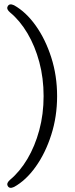

<svg xmlns="http://www.w3.org/2000/svg" viewBox="-20 -752 351 896"><path d="M246.5 -303.5Q246.5 -208 219.2 -122.8Q192 -37.5 146.5 26.2Q101 90 45.5 120.5Q23 131 15.5 114.5Q9.5 102 27.5 86.5Q72.5 49 107.8 -10.2Q143 -69.5 163.2 -144.2Q183.5 -219 183.5 -303.5Q183.5 -387.5 163.5 -462.2Q143.5 -537 108.2 -596.5Q73 -656 27.5 -693.5Q9 -709 15.5 -721.5Q23 -738 45.5 -727.5Q101 -696.5 146.5 -632.8Q192 -569 219.2 -484Q246.5 -399 246.5 -303.5Z"/></svg>

Font: Fraunces 72pt S100 Light
Style: Regular
Weight: 300
Version: Version 1.000; ttfautohint (v1.8.3)